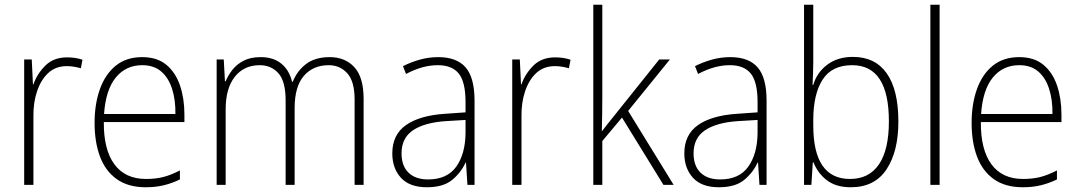

<svg xmlns="http://www.w3.org/2000/svg" viewBox="-20 -873 4552 810"><path d="M263 -631Q299 -631 328 -621L321 -585Q307 -589 292.5 -591.5Q278 -594 262 -594Q215 -594 184 -565.5Q153 -537 136.5 -488.5Q120 -440 121 -381V-93H82V-622H114L119 -517H121Q136 -561 171 -596Q206 -631 263 -631Z M580 -632Q643 -632 682 -599.5Q721 -567 739.5 -512Q758 -457 758 -390V-358H418Q417 -242 462.5 -180Q508 -118 596 -118Q636 -118 668 -126Q700 -134 739 -154V-116Q706 -100 671.5 -91.5Q637 -83 595 -83Q521 -83 473 -117Q425 -151 402 -212Q379 -273 379 -355Q379 -434 401.5 -497Q424 -560 468.5 -596Q513 -632 580 -632ZM580 -598Q511 -598 468.5 -546Q426 -494 419 -392H720Q721 -451 706 -498Q691 -545 660 -571.5Q629 -598 580 -598Z M1371 -632Q1436 -632 1475 -589.5Q1514 -547 1514 -456V-93H1476V-453Q1476 -530 1445 -564Q1414 -598 1367 -598Q1301 -598 1262 -553Q1223 -508 1223 -417V-93H1185V-449Q1185 -530 1154.5 -564Q1124 -598 1076 -598Q1009 -598 970.5 -549Q932 -500 932 -412V-93H894V-622H924L929 -530H932Q942 -555 960.5 -578.5Q979 -602 1008 -617Q1037 -632 1080 -632Q1134 -632 1167.5 -604Q1201 -576 1212 -528H1215Q1234 -575 1272 -603.5Q1310 -632 1371 -632Z M1829 -632Q1907 -632 1944.5 -588.5Q1982 -545 1982 -448V-93H1952L1946 -187H1944Q1925 -145 1887.5 -114Q1850 -83 1781 -83Q1708 -83 1671.5 -123Q1635 -163 1635 -226Q1635 -305 1693 -345.5Q1751 -386 1858 -393L1944 -399V-442Q1944 -527 1915.5 -562.5Q1887 -598 1827 -598Q1795 -598 1762 -589Q1729 -580 1693 -561L1680 -594Q1714 -611 1751.5 -621.5Q1789 -632 1829 -632ZM1861 -362Q1771 -356 1722.5 -323.5Q1674 -291 1674 -226Q1674 -173 1703.5 -144.5Q1733 -116 1786 -116Q1866 -116 1904.5 -169.5Q1943 -223 1944 -312V-367Z M2322 -631Q2358 -631 2387 -621L2380 -585Q2366 -589 2351.5 -591.5Q2337 -594 2321 -594Q2274 -594 2243 -565.5Q2212 -537 2195.5 -488.5Q2179 -440 2180 -381V-93H2141V-622H2173L2178 -517H2180Q2195 -561 2230 -596Q2265 -631 2322 -631Z M2521 -468Q2521 -395 2519 -320H2520Q2533 -337 2544.5 -351.5Q2556 -366 2569 -382L2761 -622H2806L2630 -405L2822 -93H2779L2604 -377L2521 -278V-93H2483V-853H2521Z M3061 -632Q3139 -632 3176.5 -588.5Q3214 -545 3214 -448V-93H3184L3178 -187H3176Q3157 -145 3119.5 -114Q3082 -83 3013 -83Q2940 -83 2903.5 -123Q2867 -163 2867 -226Q2867 -305 2925 -345.5Q2983 -386 3090 -393L3176 -399V-442Q3176 -527 3147.5 -562.5Q3119 -598 3059 -598Q3027 -598 2994 -589Q2961 -580 2925 -561L2912 -594Q2946 -611 2983.5 -621.5Q3021 -632 3061 -632ZM3093 -362Q3003 -356 2954.5 -323.5Q2906 -291 2906 -226Q2906 -173 2935.5 -144.5Q2965 -116 3018 -116Q3098 -116 3136.5 -169.5Q3175 -223 3176 -312V-367Z M3411 -613Q3411 -590 3410 -562.5Q3409 -535 3408 -515H3411Q3426 -567 3470 -600Q3514 -633 3578 -633Q3672 -633 3721 -563.5Q3770 -494 3770 -360Q3770 -234 3720 -158.5Q3670 -83 3569 -83Q3507 -83 3468.5 -112.5Q3430 -142 3412 -188H3409L3403 -93H3372V-853H3411ZM3575 -598Q3489 -598 3450 -536.5Q3411 -475 3411 -367V-344Q3411 -118 3566 -118Q3646 -118 3688 -179.5Q3730 -241 3730 -361Q3730 -598 3575 -598Z M3944 -93H3905V-853H3944Z M4280 -632Q4343 -632 4382 -599.5Q4421 -567 4439.5 -512Q4458 -457 4458 -390V-358H4118Q4117 -242 4162.5 -180Q4208 -118 4296 -118Q4336 -118 4368 -126Q4400 -134 4439 -154V-116Q4406 -100 4371.5 -91.5Q4337 -83 4295 -83Q4221 -83 4173 -117Q4125 -151 4102 -212Q4079 -273 4079 -355Q4079 -434 4101.5 -497Q4124 -560 4168.5 -596Q4213 -632 4280 -632ZM4280 -598Q4211 -598 4168.5 -546Q4126 -494 4119 -392H4420Q4421 -451 4406 -498Q4391 -545 4360 -571.5Q4329 -598 4280 -598Z"/></svg>

Font: Noto Sans Telugu UI SemiCondensed ExtraLight
Style: Regular
Weight: 200
Width: 4
Designer: Jelle Bosma - Monotype Design Team
Foundry: Monotype Imaging Inc.
Version: Version 2.005; ttfautohint (v1.8.4.7-5d5b)